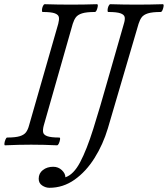

<svg xmlns="http://www.w3.org/2000/svg" viewBox="-20 -688 798 913"><path d="M4 3Q0 3 1 -6Q2 -15 6 -24.5Q10 -34 14 -34Q54 -34 74.5 -40.5Q95 -47 104 -59.5Q113 -72 118 -91L257 -575Q262 -594 260 -606Q258 -618 241 -624.5Q224 -631 183 -631Q179 -631 179.5 -640.5Q180 -650 184 -659Q188 -668 193 -668Q224 -667 255 -666.5Q286 -666 317 -666Q348 -666 379 -666.5Q410 -667 441 -668Q446 -668 445 -659Q444 -650 440 -640.5Q436 -631 431 -631Q391 -631 370.5 -624.5Q350 -618 341 -606Q332 -594 326 -575L188 -91Q183 -72 185 -59.5Q187 -47 204.5 -40.5Q222 -34 262 -34Q267 -34 265.5 -24.5Q264 -15 260 -6Q256 3 251 3Q190 0 128 0Q67 0 4 3ZM215 205Q197 205 180.5 194Q164 183 164 162Q164 136 184 120.5Q204 105 233 105Q257 105 274 121Q291 137 291 155Q330 142 361 83.5Q392 25 423.5 -75Q455 -175 493 -310L569 -575Q575 -594 573 -606Q571 -618 553.5 -624.5Q536 -631 495 -631Q491 -631 491.5 -640.5Q492 -650 496 -659Q500 -668 505 -668Q537 -667 568 -666.5Q599 -666 630 -666Q661 -666 692 -666.5Q723 -667 754 -668Q759 -668 758 -659Q757 -650 753 -640.5Q749 -631 744 -631Q704 -631 683.5 -624.5Q663 -618 654 -606Q645 -594 639 -575L493 -78Q470 -1 429.5 63.5Q389 128 334.5 166.5Q280 205 215 205Z"/></svg>

Font: Junicode
Style: Italic
Weight: 400
Italic angle: -11°
Designer: Peter S. Baker
Version: Version 2.100; ttfautohint (v1.8.4)